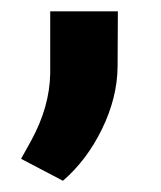

<svg xmlns="http://www.w3.org/2000/svg" viewBox="-20 -140 284 338"><path d="M90.8 178.2 17.1 139.6 34.7 107.9Q67.4 48.3 68.4 -10.7V-120.1H187.5L187 -22.5Q186.5 31.7 159.7 86.9Q132.8 142.1 90.8 178.2Z"/></svg>

Font: RobotoInd
Style: Bold
Weight: 700
Designer: Google
Version: Version 2.001150; 2014